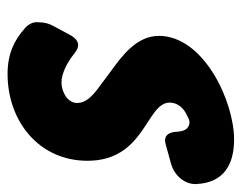

<svg xmlns="http://www.w3.org/2000/svg" viewBox="-84 -532 624 495"><g transform="rotate(90 227.5 -285.0)"><path d="M320 -431C321 -410 328 -399 343 -399C346 -399 350 -400 354 -401L401 -414C432 -422 454 -448 455 -475V-479C452 -551 404 -577 340 -577C242 -577 73 -499 73 -383C73 -325 126 -287 166 -258L214 -222C238 -203 246 -188 246 -172C246 -161 240 -151 229 -143C218 -136 206 -132 193 -132C170 -132 141 -147 120 -164C111 -171 104 -175 97 -175C87 -175 78 -168 70 -153L48 -112C41 -100 38 -87 38 -74C38 -73 34 -54 53 -38C84 -10 120 7 171 7C293 7 395 -74 395 -199C395 -348 245 -350 245 -411C245 -432 260 -448 279 -456C288 -461 292 -462 295 -462C314 -462 319 -446 320 -431Z"/></g></svg>

Font: Bangerz
Style: Bold
Weight: 700
Designer: vernon adams
Foundry: Vernon Adams
Version: Version 2.10;December 28, 2023;FontCreator 13.0.0.2683 64-bi